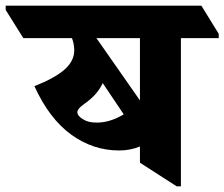

<svg xmlns="http://www.w3.org/2000/svg" viewBox="-88 -646 789 675"><path d="M331 -117Q239 -117 162 -173Q85 -229 33 -343Q106 -372 139.5 -402Q173 -432 173 -469Q173 -491 165 -512H-6L-68 -611V-626H620L681 -527V-512H548V9H533L404 -74V-131Q370 -117 331 -117ZM251 -512 404 -293V-512ZM205 -226Q222 -215 252 -215Q299 -215 347 -244L273 -354Q265 -335 248.5 -316Q232 -297 206 -279Q184 -263 184 -252Q184 -238 205 -226Z"/></svg>

Font: Noto Serif Devanagari ExtraBold
Style: Regular
Weight: 800
Designer: Universal Thirst, Indian Type Foundry and the Monotype Design Team
Foundry: Monotype Imaging Inc.
Version: Version 2.004; ttfautohint (v1.8.4.7-5d5b)